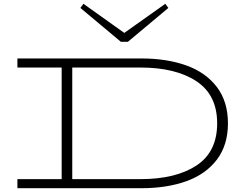

<svg xmlns="http://www.w3.org/2000/svg" viewBox="-20 -995 1317 1015"><path d="M1185 -343Q1185 -228 1126.5 -151Q1068 -74 965 -37Q862 0 726 0H72V-48H306V-638H72V-686H726Q862 -686 965 -649Q1068 -612 1126.5 -535Q1185 -458 1185 -343ZM1128 -343Q1128 -493 1018.5 -565.5Q909 -638 722 -638H362V-48H722Q909 -48 1018.5 -120Q1128 -192 1128 -343ZM870 -953 656 -774H619L405 -953L421 -975L637 -821L854 -975Z"/></svg>

Font: BioRhyme Expanded Light
Style: Regular
Weight: 300
Width: 7
Designer: Aoife Mooney
Foundry: Aoife Mooney Type
Version: Version 1.000